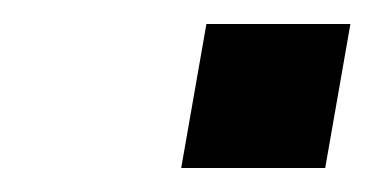

<svg xmlns="http://www.w3.org/2000/svg" viewBox="-20 -430 320 160"><path d="M131 -290 152 -410H272L251 -290Z"/></svg>

Font: Cuprum
Style: Bold Italic
Weight: 700
Italic angle: -10°
Designer: Jovanny Lemonad
Foundry: Jovanny Lemonad
Version: Version 3.000